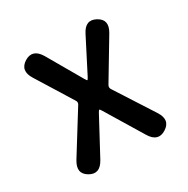

<svg xmlns="http://www.w3.org/2000/svg" viewBox="-134 -680 795 810"><g transform="rotate(-30 263.0 -274.5)"><path d="M77 -1Q32 -27 64 -79L187 -277Q193 -287 186 -297L78 -471Q46 -522 91 -550Q136 -577 167 -525L263 -359Q270 -347 272 -347Q274 -347 280 -358L363 -520Q390 -574 436 -549Q482 -524 451 -472L339 -285Q333 -274 340 -264L459 -79Q492 -28 447 0Q402 28 371 -24L263 -202Q256 -214 253.5 -214Q251 -214 245 -203L151 -28Q122 25 77 -1Z"/></g></svg>

Font: Resource Han Rounded KR Medium
Style: Regular
Weight: 500
Designer: Cyano Hao (round all glyphs); Ryoko NISHIZUKA 西塚涼子 (kana, bopomofo & ideographs); Paul D. Hunt (Latin, Greek & Cyrillic)
Foundry: Cyano Hao
Version: 0.990